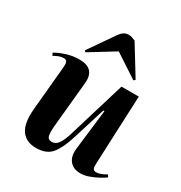

<svg xmlns="http://www.w3.org/2000/svg" viewBox="-186 -920 1004 1067"><g transform="rotate(30 316.5 -386.5)"><path d="M14 -490Q40 -506 80.5 -519Q121 -532 163 -532Q264 -532 255 -435L227 -144Q223 -99 228 -78.5Q233 -58 258 -58Q281 -58 297.5 -80Q314 -102 329 -151L440 -518H551L532 -76Q531 -55 535.5 -45Q540 -35 556 -35Q581 -35 619 -58L628 -44Q615 -34 590.5 -20.5Q566 -7 537 3.5Q508 14 482 14Q437 14 413 -15Q389 -44 396 -99L426 -352L419 -353L354 -144Q329 -63 296.5 -24Q264 15 198 15Q134 15 103 -29Q72 -73 81 -170L107 -451Q109 -473 104.5 -484Q100 -495 84 -495Q67 -495 51 -488.5Q35 -482 22 -474ZM489 -590 480 -581 329 -680 171 -583 163 -591 276 -754Q286 -769 300 -778.5Q314 -788 331 -788Q342 -788 353 -784.5Q364 -781 375 -776Z"/></g></svg>

Font: Literata 72pt
Style: Bold Italic
Weight: 700
Italic angle: -2°
Designer: Latin by Veronika Burian and Jose Scaglione. Greek by Irene Vlachou. Cyrillic by Vera Evstafieva
Foundry: TypeTogether
Version: Version 3.002